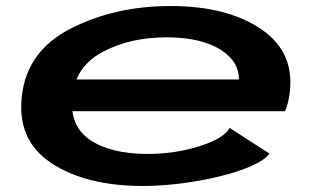

<svg xmlns="http://www.w3.org/2000/svg" viewBox="-20 -611 1054 638"><path d="M455.5 7Q266 7 151 -68.8Q36 -144.5 52.5 -291Q69 -441.5 215.2 -516.2Q361.5 -591 547 -591Q736 -591 849.5 -513Q963 -435 941.5 -293.5Q936 -260.5 927 -241.5H220.5Q228.5 -181 278.5 -146.5Q347.5 -99.5 471 -99.5Q533 -99.5 590.5 -111.5Q648 -123.5 689.2 -143Q730.5 -162.5 743 -186L875.5 -100.5Q859 -78.5 814.5 -59Q770 -39.5 709.2 -24.8Q648.5 -10 582.2 -1.5Q516 7 455.5 7ZM234 -347H774Q774.5 -405.5 716.5 -443.5Q650.5 -487 533 -487Q413.5 -487 322 -439Q258.5 -405.5 234 -347Z"/></svg>

Font: Anybody UltraExpanded SemiBold
Style: Italic
Weight: 600
Width: 9
Italic angle: -10°
Designer: Tyler Finck
Foundry: Etcetera Type Company
Version: Version 1.010; ttfautohint (v1.8.3) -l 8 -r 50 -G 200 -x 14 